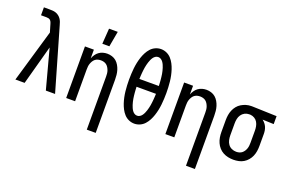

<svg xmlns="http://www.w3.org/2000/svg" viewBox="-116 -1180 2733 1819"><g transform="rotate(20 1250.0 -270.5)"><path d="M50 0 205 -530 183 -604V-605Q180 -615 176 -625Q172 -635 164.5 -642.5Q157 -650 146.5 -652.5Q136 -655 125 -655H70V-735H125Q142 -735 158.5 -734Q175 -733 191 -727.5Q207 -722 220.5 -711.5Q234 -701 243.5 -687.5Q253 -674 259 -658Q265 -642 269 -626L450 0H357L251 -396L143 0Z M708 -600 719 -756H807L779 -600ZM848 215V-320Q848 -335 846.5 -350.5Q845 -366 840 -380Q835 -394 827 -407.5Q819 -421 807 -430.5Q795 -440 780 -444Q765 -448 750 -448Q735 -448 720 -444Q705 -440 693 -430.5Q681 -421 673 -407.5Q665 -394 660 -380Q655 -366 653.5 -350.5Q652 -335 652 -320V0H562V-520H652V-432Q660 -453 672.5 -471.5Q685 -490 703 -503Q721 -516 742.5 -522Q764 -528 786 -528Q810 -528 834 -520.5Q858 -513 876 -497.5Q894 -482 906.5 -460.5Q919 -439 926 -416Q933 -393 935.5 -368.5Q938 -344 938 -320V215Z M1250 8Q1221 8 1194 -4Q1167 -16 1147.5 -37.5Q1128 -59 1114.5 -85Q1101 -111 1092 -138.5Q1083 -166 1077 -194.5Q1071 -223 1068 -251.5Q1065 -280 1063.5 -309.5Q1062 -339 1062 -368Q1062 -396 1063.5 -425.5Q1065 -455 1068 -483.5Q1071 -512 1077 -540.5Q1083 -569 1092 -596.5Q1101 -624 1114.5 -650Q1128 -676 1147.5 -697.5Q1167 -719 1194 -731Q1221 -743 1250 -743Q1279 -743 1306 -731Q1333 -719 1352.5 -697.5Q1372 -676 1385.5 -650Q1399 -624 1408 -596.5Q1417 -569 1423 -540.5Q1429 -512 1432 -483.5Q1435 -455 1436.5 -425.5Q1438 -396 1438 -368Q1438 -339 1436.5 -309.5Q1435 -280 1432 -251.5Q1429 -223 1423 -194.5Q1417 -166 1408 -138.5Q1399 -111 1385.5 -85Q1372 -59 1352.5 -37.5Q1333 -16 1306 -4Q1279 8 1250 8ZM1348 -407Q1347 -422 1346.5 -437Q1346 -452 1344.5 -466.5Q1343 -481 1341.5 -495.5Q1340 -510 1337.5 -524.5Q1335 -539 1331.5 -553.5Q1328 -568 1323.5 -582Q1319 -596 1313 -609.5Q1307 -623 1298.5 -635Q1290 -647 1277.5 -655Q1265 -663 1250 -663Q1235 -663 1222.5 -655Q1210 -647 1201.5 -635Q1193 -623 1187 -609.5Q1181 -596 1176.5 -582Q1172 -568 1168.5 -553.5Q1165 -539 1162.5 -524.5Q1160 -510 1158.5 -495.5Q1157 -481 1155.5 -466.5Q1154 -452 1153.5 -437Q1153 -422 1152 -407ZM1250 -72Q1265 -72 1277.5 -80Q1290 -88 1298.5 -100Q1307 -112 1313 -125.5Q1319 -139 1323.5 -153Q1328 -167 1331.5 -181.5Q1335 -196 1337.5 -210.5Q1340 -225 1341.5 -239.5Q1343 -254 1344.5 -268.5Q1346 -283 1346.5 -298Q1347 -313 1348 -328H1152Q1153 -313 1153.5 -298Q1154 -283 1155.5 -268.5Q1157 -254 1158.5 -239.5Q1160 -225 1162.5 -210.5Q1165 -196 1168.5 -181.5Q1172 -167 1176.5 -153Q1181 -139 1187 -125.5Q1193 -112 1201.5 -100Q1210 -88 1222.5 -80Q1235 -72 1250 -72Z M1848 215V-320Q1848 -335 1846.5 -350.5Q1845 -366 1840 -380Q1835 -394 1827 -407.5Q1819 -421 1807 -430.5Q1795 -440 1780 -444Q1765 -448 1750 -448Q1735 -448 1720 -444Q1705 -440 1693 -430.5Q1681 -421 1673 -407.5Q1665 -394 1660 -380Q1655 -366 1653.5 -350.5Q1652 -335 1652 -320V0H1562V-520H1652V-432Q1660 -453 1672.5 -471.5Q1685 -490 1703 -503Q1721 -516 1742.5 -522Q1764 -528 1786 -528Q1810 -528 1834 -520.5Q1858 -513 1876 -497.5Q1894 -482 1906.5 -460.5Q1919 -439 1926 -416Q1933 -393 1935.5 -368.5Q1938 -344 1938 -320V215Z M2249 8Q2222 8 2195.5 2.5Q2169 -3 2145 -16Q2121 -29 2103 -49.5Q2085 -70 2074 -94.5Q2063 -119 2058.5 -146Q2054 -173 2054 -200V-320Q2054 -346 2058 -371.5Q2062 -397 2072 -421Q2082 -445 2098.5 -465.5Q2115 -486 2137.5 -499.5Q2160 -513 2185 -520.5Q2210 -528 2236 -528H2250L2494 -520V-440L2381 -444Q2395 -433 2406.5 -419Q2418 -405 2425 -389Q2432 -373 2435 -355.5Q2438 -338 2438 -320V-200Q2438 -173 2434 -146.5Q2430 -120 2419.5 -95.5Q2409 -71 2391.5 -50.5Q2374 -30 2351.5 -16.5Q2329 -3 2302.5 2.5Q2276 8 2249 8ZM2249 -72Q2264 -72 2279 -76Q2294 -80 2306 -89.5Q2318 -99 2326.5 -112Q2335 -125 2340 -139.5Q2345 -154 2346.5 -169.5Q2348 -185 2348 -200V-320Q2348 -342 2344 -363.5Q2340 -385 2329 -404Q2318 -423 2299 -434.5Q2280 -446 2258 -448H2243Q2220 -448 2199.5 -437Q2179 -426 2166 -407Q2153 -388 2148.5 -365.5Q2144 -343 2144 -320V-200Q2144 -177 2149 -153.5Q2154 -130 2167.5 -111Q2181 -92 2203 -82Q2225 -72 2249 -72Z"/></g></svg>

Font: Iosevka SS18 Medium
Style: Regular
Weight: 500
Monospace: yes
Designer: Belleve Invis
Foundry: Belleve Invis
Version: Version 25.1.1; ttfautohint (v1.8.4)